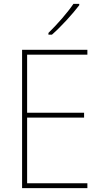

<svg xmlns="http://www.w3.org/2000/svg" viewBox="-20 -971 528 991"><path d="M389 -944V-951H359C328 -905 275 -845 230 -801V-792H248C296 -834 354 -898 389 -944ZM431 0V-25H120V-364H414V-389H120V-689H431V-714H94V0Z"/></svg>

Font: Noto Sans Gujarati SemiCondensed Thin
Style: Regular
Weight: 100
Width: 4
Designer: Jelle Bosma - Monotype Design Team, Universal Thirst
Foundry: Monotype Imaging Inc.
Version: Version 2.106